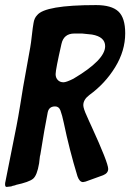

<svg xmlns="http://www.w3.org/2000/svg" viewBox="-50 -746 514 756"><path d="M-24 -10Q-30 -10 -30 -20Q-30 -27 -29 -29L15 -250Q21 -280 30 -335Q39 -390 41 -403Q46 -429 69 -559Q72 -575 75.5 -607Q79 -639 82 -655Q85 -675 96 -686Q127 -726 328 -726Q389 -726 416 -701Q443 -676 443 -615Q443 -546 403.5 -481.5Q364 -417 302 -372Q278 -354 278 -332Q278 -319 292 -289Q294 -283 301 -268.5Q308 -254 310 -249Q376 -105 376 -81Q376 -64 356 -56L287 -31Q279 -29 277 -29Q263 -29 255 -52Q223 -157 201 -263Q195 -292 188 -311Q182 -327 167 -327Q143 -327 138 -304Q125 -239 109 -138Q107 -132 106 -120.5Q105 -109 104 -103Q96 -55 80 -42Q64 -29 13 -18Q12 -17 11 -17Q9 -16 8 -16L-1 -14Q-2 -13 -3 -13Q-5 -12 -6 -12Q-20 -10 -24 -10ZM200 -422Q211 -422 239 -436Q364 -510 364 -564Q364 -601 312 -610Q307 -611 273 -614H243Q201 -614 192 -573Q169 -472 169 -454Q169 -440 177.5 -431Q186 -422 200 -422Z"/></svg>

Font: Bangerz Fix
Style: Regular
Weight: 400
Designer: vernon adams
Foundry: Vernon Adams
Version: Version 2.10;December 28, 2023;FontCreator 13.0.0.2683 64-bi